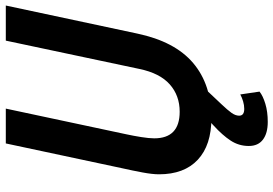

<svg xmlns="http://www.w3.org/2000/svg" viewBox="-164 -586 965 678"><g transform="rotate(-90 319.0 -247.5)"><path d="M240 16Q145 16 93.5 -32Q42 -80 42 -169Q42 -192 48.5 -227Q55 -262 64 -302L151 -710H274L183 -283Q178 -260 173.5 -232Q169 -204 169 -186Q169 -96 263 -96Q320 -96 359.5 -131Q399 -166 414 -238L514 -710H638L539 -246Q511 -113 435 -48.5Q359 16 240 16ZM227 215Q187 215 164.5 198Q142 181 142 148Q142 113 161 84Q180 55 214 24L261 -20L338 0L289 52Q269 73 259 87Q249 101 249 114Q249 132 273 132Q286 132 299.5 128Q313 124 324 118L334 186Q319 198 291 206.5Q263 215 227 215Z"/></g></svg>

Font: Geist Mono SemiBold
Style: Italic
Weight: 600
Italic angle: -12°
Monospace: yes
Designer: Basement.studio, Andrés Briganti, Mateo Zaragoza
Foundry: Basement.studio, Vercel, Andrés Briganti, Guido Ferreyra, Mateo Zaragoza
Version: Version 1.500; ttfautohint (v1.8.4.7-5d5b)